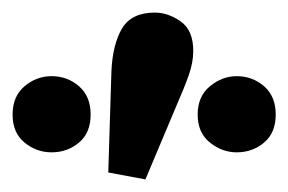

<svg xmlns="http://www.w3.org/2000/svg" viewBox="-29 -830 458 305"><path d="M53 -588Q29 -588 10 -603.5Q-9 -619 -9 -648Q-9 -677 10 -693Q29 -709 53 -709Q78 -709 96.5 -693Q115 -677 115 -648Q115 -619 96.5 -603.5Q78 -588 53 -588ZM202 -545 143 -556 148 -717Q150 -760 165 -785Q180 -810 217 -810Q238 -810 258 -796Q278 -782 278 -749Q278 -731 271 -711Q264 -691 250 -659ZM347 -588Q324 -588 304.5 -603.5Q285 -619 285 -648Q285 -677 304.5 -693Q324 -709 347 -709Q372 -709 390.5 -693Q409 -677 409 -648Q409 -619 390.5 -603.5Q372 -588 347 -588Z"/></svg>

Font: Source Serif Pro Black
Style: Regular
Weight: 900
Designer: Frank Grießhammer
Foundry: Adobe Systems Incorporated
Version: Version 3.001;hotconv 1.0.111;makeotfexe 2.5.65597